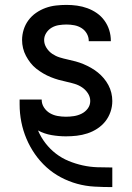

<svg xmlns="http://www.w3.org/2000/svg" viewBox="-20 -548 540 783"><path d="M437 215Q401 215 365 213Q329 211 294.5 201.5Q260 192 228 175Q196 158 169.5 134Q143 110 122.5 80.5Q102 51 88 18Q74 -15 67 -50.5Q60 -86 60 -122V-142H150V-141Q150 -124 159.5 -109.5Q169 -95 183.5 -86.5Q198 -78 215 -75Q232 -72 249 -72Q265 -72 281.5 -74.5Q298 -77 313 -84.5Q328 -92 338 -105.5Q348 -119 348 -136Q348 -153 338.5 -167.5Q329 -182 315 -191.5Q301 -201 284.5 -206Q268 -211 251.5 -214.5Q235 -218 219 -222.5Q203 -227 187 -233.5Q171 -240 156.5 -248.5Q142 -257 128.5 -267.5Q115 -278 104.5 -291.5Q94 -305 86 -320Q78 -335 74 -351.5Q70 -368 70 -385Q70 -406 76.5 -427Q83 -448 96 -465.5Q109 -483 127 -495.5Q145 -508 165.5 -515.5Q186 -523 208 -525.5Q230 -528 251 -528Q273 -528 294.5 -525Q316 -522 336.5 -514.5Q357 -507 375 -494.5Q393 -482 406 -464Q419 -446 425.5 -425Q432 -404 432 -382V-380H342V-381Q342 -397 334 -411Q326 -425 312.5 -433.5Q299 -442 283 -445Q267 -448 251 -448Q236 -448 220 -445.5Q204 -443 190.5 -435Q177 -427 168.5 -413.5Q160 -400 160 -385Q160 -368 169.5 -353Q179 -338 193 -328.5Q207 -319 223 -314Q239 -309 255.5 -305.5Q272 -302 288.5 -297.5Q305 -293 320.5 -286.5Q336 -280 351 -271.5Q366 -263 379 -252.5Q392 -242 403 -229Q414 -216 422 -201Q430 -186 434 -169.5Q438 -153 438 -136Q438 -113 430.5 -91.5Q423 -70 409.5 -53Q396 -36 377 -23.5Q358 -11 336.5 -4Q315 3 293 5.5Q271 8 249 8Q220 8 190.5 3Q161 -2 135 -16Q147 12 165.5 36Q184 60 208 78.5Q232 97 260 108.5Q288 120 317.5 126.5Q347 133 377 134Q407 135 437 135H438V215Z"/></svg>

Font: Iosevka Curly Medium
Style: Regular
Weight: 500
Monospace: yes
Designer: Belleve Invis
Foundry: Belleve Invis
Version: Version 22.1.2; ttfautohint (v1.8.4)